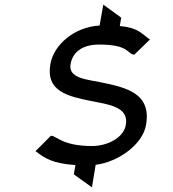

<svg xmlns="http://www.w3.org/2000/svg" viewBox="-20 -701 745 827"><path d="M556 -466H559L626 -531L621 -534C588 -558 575 -581 496 -589L502 -625L425 -681L409 -591C299 -585 211 -507 197 -425C176 -306 275 -286 372 -266C446 -251 536 -242 522 -163C512 -105 439 -72 377 -72C251 -72 225 -114 202 -116H199L133 -50L137 -47C173 -20 205 3 305 10L298 50L376 106L392 9C492 -4 595 -80 609 -163C633 -300 524 -324 412 -347C353 -359 273 -364 284 -425C294 -482 342 -510 410 -509C537 -509 530 -467 556 -466Z"/></svg>

Font: Charger Monospace
Style: Regular
Weight: 400
Designer: Jasper
Foundry: Cannot Into Space Fonts
Version: Version 0.980